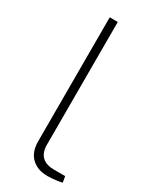

<svg xmlns="http://www.w3.org/2000/svg" viewBox="-186 -749 648 805"><g transform="rotate(30 138.5 -346.5)"><path d="M130 -700V-106Q130 -68 150 -49Q170 -30 207 -30H262L267 -1Q260 1 247 3Q234 5 220 6Q206 7 197 7Q149 7 120 -20.5Q91 -48 91 -100V-700Z"/></g></svg>

Font: Exo 2 ExtraLight
Style: Regular
Weight: 250
Designer: Natanael Gama
Foundry: Natanael Gama
Version: Version 2.010